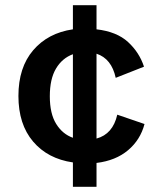

<svg xmlns="http://www.w3.org/2000/svg" viewBox="-20 -620 612 740"><path d="M261 100V6Q164 -8 107.5 -74.5Q51 -141 51 -250Q51 -360 108 -426.5Q165 -493 261 -507V-600H352V-507Q430 -498 473.5 -458Q517 -418 535 -363L426 -320Q410 -394 352 -413V-86Q415 -103 432 -178L537 -142Q521 -81 473.5 -41Q426 -1 352 8V100ZM172 -249Q172 -182 196.5 -142.5Q221 -103 261 -89V-411Q220 -396 196 -356Q172 -316 172 -249Z"/></svg>

Font: Work Sans SemiBold
Style: Regular
Weight: 600
Designer: Wei Huang
Foundry: Wei Huang
Version: Version 2.010; ttfautohint (v1.8.3)